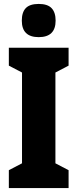

<svg xmlns="http://www.w3.org/2000/svg" viewBox="-20 -1008 394 977"><path d="M329 -51H25V-142L92 -177V-639L25 -674V-765H329V-674L262 -639V-177L329 -142ZM177 -988Q222 -988 242.5 -966.5Q263 -945 263 -903Q263 -819 177 -819Q91 -819 91 -903Q91 -946 111.5 -967Q132 -988 177 -988Z"/></svg>

Font: Noto Sans Tamil UI ExtraCondensed Black
Style: Regular
Weight: 900
Width: 2
Designer: Jelle Bosma - Monotype Design Team
Foundry: Monotype Imaging Inc.
Version: Version 2.004; ttfautohint (v1.8.4.7-5d5b)